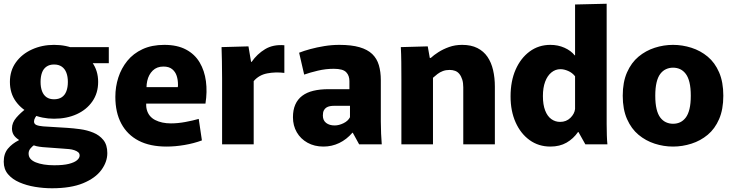

<svg xmlns="http://www.w3.org/2000/svg" viewBox="-20 -772 3919 1027"><path d="M269 -137Q205 -137 151 -161Q97 -185 65 -229Q33 -273 33 -334Q33 -394 65 -438.5Q97 -483 151 -507.5Q205 -532 269 -532Q335 -532 388 -507.5Q441 -483 473 -438.5Q505 -394 505 -334Q505 -274 474 -229.5Q443 -185 390 -161Q337 -137 269 -137ZM269 -241Q294 -241 310.5 -252Q327 -263 335 -284Q343 -305 343 -334Q343 -362 335 -383Q327 -404 310.5 -415.5Q294 -427 269 -427Q245 -427 228.5 -415.5Q212 -404 204.5 -383Q197 -362 197 -334Q197 -305 205 -284Q213 -263 229 -252Q245 -241 269 -241ZM258 235Q213 235 167.5 227.5Q122 220 84 203.5Q46 187 23 160Q0 133 0 93Q0 50 22.5 23Q45 -4 81 -22V-24Q61 -37 52.5 -51.5Q44 -66 44 -85Q44 -116 67.5 -143Q91 -170 121 -192L184 -163Q174 -153 168 -142.5Q162 -132 162 -122Q162 -109 174.5 -103.5Q187 -98 211 -96L341 -88Q372 -86 409 -81Q446 -76 479 -62.5Q512 -49 533 -23Q554 3 554 47Q554 94 522 137.5Q490 181 424.5 208Q359 235 258 235ZM270 112Q319 112 348.5 104.5Q378 97 392 85Q406 73 406 60Q406 49 398.5 42.5Q391 36 378 31.5Q365 27 349.5 25.5Q334 24 318 23L209 15Q189 13 175.5 10Q162 7 153 1L164 3Q153 10 143 22Q133 34 133 49Q133 66 143 77.5Q153 89 171.5 96.5Q190 104 215 108Q240 112 270 112ZM327 -520H562V-434H451Z M871 12Q782 12 721.5 -19.5Q661 -51 629 -110.5Q597 -170 597 -254Q597 -308 613 -357.5Q629 -407 661 -446.5Q693 -486 742.5 -509Q792 -532 859 -532Q928 -532 975 -507Q1022 -482 1048 -438Q1074 -394 1081.5 -337.5Q1089 -281 1079 -218H686L777 -285Q755 -224 765 -186Q775 -148 810 -130Q845 -112 894 -112Q931 -112 971.5 -119.5Q1012 -127 1043 -136L1060 -21Q1017 -5 967 3.5Q917 12 871 12ZM687 -306H931Q932 -311 932 -314Q932 -317 932 -319Q932 -345 925 -366.5Q918 -388 901 -402Q884 -416 854 -416Q819 -416 797 -394.5Q775 -373 767.5 -339Q760 -305 767 -268Z M1168 0V-351Q1168 -407 1167 -446Q1166 -485 1165 -520L1309 -524L1323 -441H1326Q1355 -483 1398 -509Q1441 -535 1501 -530V-382Q1454 -388 1409.5 -379.5Q1365 -371 1337 -338V0Z M1710 12Q1662 12 1625 -8.5Q1588 -29 1567.5 -64.5Q1547 -100 1547 -145Q1547 -184 1559.5 -212.5Q1572 -241 1596.5 -259.5Q1621 -278 1656.5 -286.5Q1692 -295 1737 -295H1849V-338Q1849 -352 1845 -364Q1841 -376 1832 -385.5Q1823 -395 1806.5 -399.5Q1790 -404 1765 -404Q1722 -404 1680 -394Q1638 -384 1607 -373L1580 -490Q1605 -500 1640 -509.5Q1675 -519 1715 -525.5Q1755 -532 1795 -532Q1860 -532 1903 -519.5Q1946 -507 1971 -483Q1996 -459 2006.5 -423.5Q2017 -388 2017 -343V-122Q2017 -90 2018.5 -57Q2020 -24 2022 0H1901L1867 -62H1865Q1834 -26 1794.5 -7Q1755 12 1710 12ZM1770 -101Q1793 -101 1817.5 -113Q1842 -125 1852 -145V-206H1766Q1755 -206 1744.5 -204Q1734 -202 1725.5 -196.5Q1717 -191 1712 -181Q1707 -171 1707 -154Q1707 -128 1724.5 -114.5Q1742 -101 1770 -101Z M2127 -348Q2127 -397 2126.5 -440Q2126 -483 2124 -520L2268 -524L2279 -462H2284Q2300 -477 2325 -493Q2350 -509 2382 -520.5Q2414 -532 2452 -532Q2500 -532 2533.5 -515Q2567 -498 2587.5 -468Q2608 -438 2617.5 -397Q2627 -356 2627 -309V0H2458V-305Q2458 -329 2452.5 -346.5Q2447 -364 2437.5 -376Q2428 -388 2414.5 -393Q2401 -398 2385 -398Q2365 -398 2349 -392Q2333 -386 2320 -376Q2307 -366 2296 -356V0H2127Z M2924 12Q2861 12 2813 -22.5Q2765 -57 2738 -117.5Q2711 -178 2711 -256Q2711 -338 2738 -399.5Q2765 -461 2813 -496.5Q2861 -532 2924 -532Q2965 -532 2999.5 -516.5Q3034 -501 3054 -476H3056V-748L3225 -752V-159Q3225 -139 3225 -108Q3225 -77 3226 -47.5Q3227 -18 3229 0H3111L3074 -66H3072Q3047 -30 3010.5 -9Q2974 12 2924 12ZM2976 -120Q3009 -120 3031 -141.5Q3053 -163 3056 -189V-364Q3041 -383 3019 -392.5Q2997 -402 2978 -402Q2951 -402 2929.5 -384.5Q2908 -367 2896 -335Q2884 -303 2884 -258Q2884 -212 2896 -181Q2908 -150 2929 -135Q2950 -120 2976 -120Z M3580 12Q3530 12 3482 -3.5Q3434 -19 3395.5 -51Q3357 -83 3334 -135Q3311 -187 3311 -260Q3311 -333 3334 -385Q3357 -437 3395.5 -469Q3434 -501 3482 -516.5Q3530 -532 3580 -532Q3630 -532 3678.5 -516.5Q3727 -501 3765.5 -469Q3804 -437 3826.5 -385Q3849 -333 3849 -260Q3849 -187 3826.5 -135Q3804 -83 3765.5 -51Q3727 -19 3678.5 -3.5Q3630 12 3580 12ZM3580 -110Q3601 -110 3618 -118Q3635 -126 3648 -143Q3661 -160 3668 -189Q3675 -218 3675 -260Q3675 -302 3668 -331Q3661 -360 3648 -377Q3635 -394 3618 -402Q3601 -410 3580 -410Q3560 -410 3542.5 -402Q3525 -394 3512 -377Q3499 -360 3492 -331Q3485 -302 3485 -260Q3485 -218 3492 -189Q3499 -160 3512 -143Q3525 -126 3542.5 -118Q3560 -110 3580 -110Z"/></svg>

Font: Murecho Thin
Style: Bold
Weight: 700
Version: Version 1.010